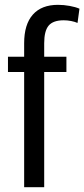

<svg xmlns="http://www.w3.org/2000/svg" viewBox="-20 -775 349 795"><path d="M80 -596Q80 -674 116 -714.5Q152 -755 220 -755Q244 -755 268.5 -750.5Q293 -746 309 -739L301 -680Q290 -685 274.5 -688Q259 -691 244 -691Q200 -691 181.5 -669Q163 -647 163 -596V0H80ZM13 -540H255V-477H13Z"/></svg>

Font: Pathway Extreme Condensed
Style: Regular
Weight: 400
Width: 3
Version: Version 1.001;gftools[0.9.26]